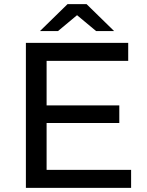

<svg xmlns="http://www.w3.org/2000/svg" viewBox="-20 -907 710 927"><path d="M105 0V-700H599V-613H205V-87H613V0ZM196 -313V-398H556V-313ZM173 -757 306 -887H398L531 -757H444L312 -867H392L260 -757Z"/></svg>

Font: Montserrat Thin Medium
Style: Regular
Weight: 500
Version: Version 9.000